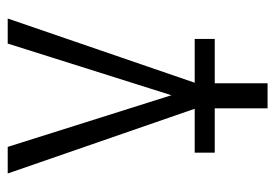

<svg xmlns="http://www.w3.org/2000/svg" viewBox="-128 -406 714 498"><g transform="rotate(-90 229.0 -157.0)"><path d="M197 180V43H82V-9H211L199 0L28 -494H97L233 -63H229L365 -494H430L260 1L249 -9H377V43H262V180Z"/></g></svg>

Font: Nunito Sans 7pt Condensed Light
Style: Regular
Weight: 300
Width: 3
Designer: Vernon Adams
Foundry: Vernon Adams
Version: Version 3.101;gftools[0.9.27]